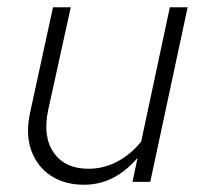

<svg xmlns="http://www.w3.org/2000/svg" viewBox="-20 -501 564 529"><path d="M211 8Q158 8 120 -17Q82 -42 66 -87Q50 -132 63 -191L126 -481H175L113 -199Q97 -125 128 -80.5Q159 -36 224 -36Q265 -36 302.5 -55.5Q340 -75 369 -111L448 -481H497L394 0H345L359 -66Q328 -30 291.5 -11Q255 8 211 8Z"/></svg>

Font: Red Hat Text VF
Style: Italic
Weight: 300
Italic angle: -12°
Designer: Pentagram, MCKL
Foundry: Pentagram, MCKL
Version: Version 1.023